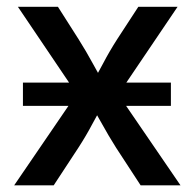

<svg xmlns="http://www.w3.org/2000/svg" viewBox="-20 -556 584 576"><path d="M48.8 -238.3V-308.1H492.7V-238.3ZM22.5 0 236.3 -313 235.8 -236.3 33.7 -535.6H153.8L215.3 -439Q239.3 -400.9 258.3 -365.7Q277.3 -330.6 297.4 -296.9H250.5Q271 -330.6 289.3 -365.7Q307.6 -400.9 332 -439L395 -535.6H512.7L309.1 -234.4L309.6 -309.6L521.5 0H401.9L328.6 -112.3Q305.2 -149.4 286.4 -183.6Q267.6 -217.8 247.6 -250H294.4Q274.9 -217.8 256.8 -183.6Q238.8 -149.4 214.8 -112.3L141.1 0Z"/></svg>

Font: Inter 20pt Medium
Style: Regular
Weight: 500
Version: Version 4.001;git-66647c0bb